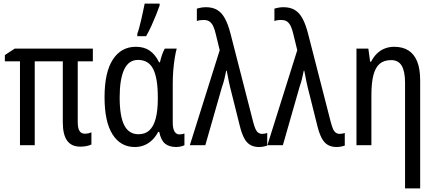

<svg xmlns="http://www.w3.org/2000/svg" viewBox="-20 -807 2420 1067"><path d="M451 -64Q461 -64 470.5 -66Q480 -68 488 -72V-4Q478 1 462 4.5Q446 8 426 8Q377 8 353 -25.5Q329 -59 329 -127V-466H173V0H91V-466H7V-501L62 -537H496V-466H412V-130Q412 -94 422 -79Q432 -64 451 -64Z M750 -61Q787 -61 810.5 -83Q834 -105 845.5 -149Q857 -193 857 -257V-267Q857 -372 831.5 -423Q806 -474 747 -474Q695 -474 670 -420.5Q645 -367 645 -266Q645 -161 670.5 -111Q696 -61 750 -61ZM729 10Q650 10 605.5 -60Q561 -130 561 -267Q561 -405 607 -476Q653 -547 735 -547Q781 -547 812 -525.5Q843 -504 864 -461H869Q873 -480 880 -501Q887 -522 896 -537H962Q956 -515 951 -484Q946 -453 943 -416.5Q940 -380 940 -342V-126Q940 -92 950 -76Q960 -60 977 -60Q984 -60 992 -61.5Q1000 -63 1005 -65V0Q1002 2 994 4.5Q986 7 977 8.5Q968 10 960 10Q920 10 897 -9Q874 -28 865 -74H859Q846 -49 827 -30Q808 -11 783.5 -0.5Q759 10 729 10ZM743 -619Q748 -632 754 -654.5Q760 -677 766 -702.5Q772 -728 776.5 -751Q781 -774 784 -787H867V-776Q859 -753 847 -723Q835 -693 821 -662.5Q807 -632 792 -606H743Z M1035 0 1201 -528 1180 -614Q1174 -641 1166 -659Q1158 -677 1145.5 -686.5Q1133 -696 1112 -696Q1100 -696 1090.5 -694.5Q1081 -693 1074 -690V-759Q1081 -761 1089 -763Q1097 -765 1106 -766Q1115 -767 1124 -767Q1162 -767 1187.5 -751.5Q1213 -736 1230.5 -703.5Q1248 -671 1261 -620L1387 -129Q1393 -106 1399.5 -91Q1406 -76 1415.5 -69.5Q1425 -63 1437 -63Q1445 -63 1452 -64.5Q1459 -66 1465 -68V2Q1459 4 1451.5 6Q1444 8 1436 9Q1428 10 1419 10Q1391 10 1370.5 -2Q1350 -14 1336.5 -40Q1323 -66 1313 -106L1266 -294Q1262 -308 1258.5 -323.5Q1255 -339 1251.5 -355Q1248 -371 1245.5 -386Q1243 -401 1240 -414H1237Q1233 -393 1227.5 -370Q1222 -347 1214 -325L1121 0Z M1466 0 1632 -528 1611 -614Q1605 -641 1597 -659Q1589 -677 1576.5 -686.5Q1564 -696 1543 -696Q1531 -696 1521.5 -694.5Q1512 -693 1505 -690V-759Q1512 -761 1520 -763Q1528 -765 1537 -766Q1546 -767 1555 -767Q1593 -767 1618.5 -751.5Q1644 -736 1661.5 -703.5Q1679 -671 1692 -620L1818 -129Q1824 -106 1830.5 -91Q1837 -76 1846.5 -69.5Q1856 -63 1868 -63Q1876 -63 1883 -64.5Q1890 -66 1896 -68V2Q1890 4 1882.5 6Q1875 8 1867 9Q1859 10 1850 10Q1822 10 1801.5 -2Q1781 -14 1767.5 -40Q1754 -66 1744 -106L1697 -294Q1693 -308 1689.5 -323.5Q1686 -339 1682.5 -355Q1679 -371 1676.5 -386Q1674 -401 1671 -414H1668Q1664 -393 1658.5 -370Q1653 -347 1645 -325L1552 0Z M2170 -547Q2218 -547 2250 -526.5Q2282 -506 2298.5 -465Q2315 -424 2315 -360V240H2231V-347Q2231 -410 2212.5 -441.5Q2194 -473 2154 -473Q2114 -473 2090 -452.5Q2066 -432 2055 -389Q2044 -346 2044 -279V0H1961V-537H2027L2037 -464H2042Q2056 -491 2075 -509.5Q2094 -528 2118.5 -537.5Q2143 -547 2170 -547Z"/></svg>

Font: Noto Sans Display Condensed
Style: Regular
Weight: 400
Width: 3
Designer: Monotype Design Team
Foundry: Monotype Imaging Inc.
Version: Version 2.003